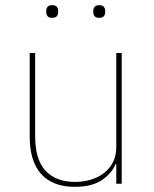

<svg xmlns="http://www.w3.org/2000/svg" viewBox="-20 -711 596 743"><path d="M430 0V-76H427Q414 -42 375.5 -15Q337 12 269 12Q184 12 139.5 -37.5Q95 -87 95 -181V-506H116V-185Q116 -93 156.5 -50Q197 -7 271 -7Q313 -7 349 -22Q385 -37 407.5 -67.5Q430 -98 430 -144V-506H451V0ZM182 -642Q169 -642 164 -648.5Q159 -655 159 -663V-670Q159 -678 164 -684.5Q169 -691 182 -691Q195 -691 200 -684.5Q205 -678 205 -670V-663Q205 -655 200 -648.5Q195 -642 182 -642ZM364 -642Q351 -642 346 -648.5Q341 -655 341 -663V-670Q341 -678 346 -684.5Q351 -691 364 -691Q377 -691 382 -684.5Q387 -678 387 -670V-663Q387 -655 382 -648.5Q377 -642 364 -642Z"/></svg>

Font: IBM Plex Sans Thin
Style: Regular
Weight: 250
Designer: Mike Abbink, Paul van der Laan, Pieter van Rosmalen
Foundry: Bold Monday
Version: Version 3.201